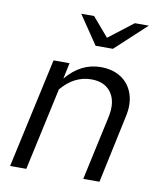

<svg xmlns="http://www.w3.org/2000/svg" viewBox="-81 -775 703 840"><g transform="rotate(10 271.0 -355.0)"><path d="M21 0 128 -488H199L184 -417Q249 -495 337 -495Q392 -495 429 -470Q466 -445 480.5 -401Q495 -357 482 -300L418 0H346L408 -285Q423 -353 395 -394Q367 -435 306 -435Q230 -435 173 -367L93 0ZM298 -583 212 -710H269L341 -626L450 -710H512L375 -583Z"/></g></svg>

Font: Red Hat Text VF
Style: Italic
Weight: 400
Italic angle: -12°
Designer: Pentagram, MCKL
Foundry: Pentagram, MCKL
Version: Version 1.023